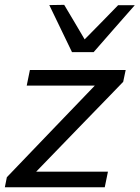

<svg xmlns="http://www.w3.org/2000/svg" viewBox="-34 -792 590 812"><path d="M-13.5 0 -5 -42.5Q48.5 -98.5 99.5 -151.5Q150 -204 194.5 -250.5L367 -430H79L92.5 -496H497.5L487 -446Q463 -421 430.8 -387.8Q398.5 -354.5 364 -319Q329 -283 297.5 -250.5L119 -66H422.5L409 0ZM270.5 -571.5Q246.5 -621 222.5 -671Q198.5 -721 174.5 -770.5L237.5 -771.5Q259 -735.5 280.8 -698.8Q302.5 -662 324 -625.5Q360 -662 395.2 -697.8Q430.5 -733.5 465.5 -770H536Q491.5 -719 448.5 -670.5Q405.5 -621.5 362 -571.5Z"/></svg>

Font: Heraclito
Style: Italic
Weight: 400
Italic angle: -12°
Designer: Kostas Bartsokas (font) & Cristiano Sobral (main changes)
Foundry: Kostas Bartsokas (font) & Cristiano Sobral (main changes)
Version: Version 1.00;July 8, 2020;FontCreator 13.0.0.2655 64-bit